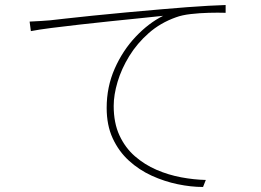

<svg xmlns="http://www.w3.org/2000/svg" viewBox="-20 -727 1040 765"><path d="M98 -641Q126 -642 145 -643.5Q164 -645 179 -646Q196 -648 241 -653Q286 -658 348.5 -664.5Q411 -671 482.5 -677.5Q554 -684 623 -690Q681 -695 727 -698.5Q773 -702 810.5 -704Q848 -706 879 -707V-676Q849 -677 812 -676Q775 -675 740 -671Q705 -667 681 -658Q619 -636 572.5 -595Q526 -554 495 -503.5Q464 -453 448.5 -401Q433 -349 433 -305Q433 -237 456 -187.5Q479 -138 517.5 -104.5Q556 -71 603.5 -50.5Q651 -30 702 -20.5Q753 -11 800 -10L789 18Q741 18 688 7Q635 -4 584.5 -27Q534 -50 493.5 -87Q453 -124 429 -176Q405 -228 405 -297Q405 -381 437 -453.5Q469 -526 520.5 -580.5Q572 -635 630 -664Q594 -660 539 -654.5Q484 -649 421.5 -642.5Q359 -636 297 -629Q235 -622 184 -615.5Q133 -609 103 -603Z"/></svg>

Font: Noto Sans SC Thin
Style: Regular
Weight: 100
Designer: Ryoko NISHIZUKA 西塚涼子 (kana, bopomofo & ideographs); Paul D. Hunt (Latin, Greek & Cyrillic); Sandoll Communications 산돌커뮤니
Foundry: Adobe
Version: Version 2.004-H2;hotconv 1.0.118;makeotfexe 2.5.65603